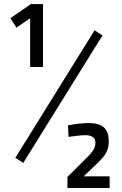

<svg xmlns="http://www.w3.org/2000/svg" viewBox="-20 -810 604 951"><path d="M129.3 -478V-719.6L61.4 -673.3L31.5 -719.8L133.3 -790H192.9V-478ZM95.2 -3.2 56 -28.4 448.4 -659.8 487.6 -634.4ZM314 121.3V66.5L401.9 -21.2Q425.5 -43 439.1 -61.9Q452.7 -80.9 452.7 -103.3Q452.7 -123 439.2 -131.7Q425.8 -140.4 403.8 -140.4Q387.6 -140.4 362.3 -137.5Q337 -134.6 319.4 -132L316.6 -189.1Q336 -193.3 365.9 -196.9Q395.8 -200.5 419.6 -200.5Q471.5 -200.5 495.1 -178.5Q518.7 -156.5 518.7 -109.5Q518.7 -86.9 512.3 -68.5Q505.9 -50.1 492.5 -33.7Q479.1 -17.3 457.9 2.5L394.8 63.3H522.9V121.3Z"/></svg>

Font: Titillium Web
Style: Bold
Weight: 700
Designer: Mohamed Gaber, Accademia di Belle Arti di Urbino
Foundry: Kief Type Foundry, Accademia di Belle Arti di Urbino
Version: Version 3.000